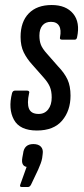

<svg xmlns="http://www.w3.org/2000/svg" viewBox="-20 -514 336 765"><path d="M127 6Q59 6 35.5 -37Q12 -80 28 -143Q31 -153 40 -153H88Q93 -153 95.5 -150Q98 -147 96 -143Q87 -102 95.5 -81Q104 -60 134 -60Q158 -60 172 -78Q186 -96 186 -126Q186 -151 178.5 -168.5Q171 -186 153 -206L108 -257Q87 -280 74.5 -305.5Q62 -331 62 -367Q62 -427 94.5 -460.5Q127 -494 186 -494Q243 -494 271.5 -459.5Q300 -425 287 -365Q285 -356 278 -356H227Q217 -356 219 -365Q225 -395 215.5 -411Q206 -427 183 -427Q161 -427 149 -412.5Q137 -398 137 -372Q137 -351 143 -335.5Q149 -320 168 -299L211 -250Q237 -223 249 -197Q261 -171 261 -133Q261 -73 227.5 -33.5Q194 6 127 6ZM66 231Q57 231 61 221L86 151Q75 149 70.5 140Q66 131 69 114L72 98Q76 60 113 60Q133 60 143 70.5Q153 81 150 100L148 116Q146 127 142 137.5Q138 148 132 162L104 221Q99 231 92 231Z"/></svg>

Font: Sofia Sans Extra Condensed Medium
Style: Italic
Weight: 500
Italic angle: -9°
Version: Version 4.100